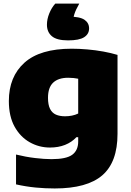

<svg xmlns="http://www.w3.org/2000/svg" viewBox="-20 -834 737 1084"><path d="M289 230Q235 230 180.8 224.8Q126.5 219.5 70.5 207V38.5Q125.5 52 177.8 58.2Q230 64.5 271 64.5Q354 64.5 387.8 39.8Q421.5 15 421.5 -35.5V-59.5H411.5Q385 -31 347.2 -16Q309.5 -1 262 -1Q200.5 -1 147.5 -31Q94.5 -61 62.2 -119.2Q30 -177.5 30 -263.5Q30 -401 118 -480Q206 -559 384.5 -559Q427 -559 473.2 -555Q519.5 -551 563.5 -543Q607.5 -535 643.5 -524V-78.5Q643.5 81.5 557.5 155.8Q471.5 230 289 230ZM347.5 -177.5Q366.5 -177.5 385.8 -181.2Q405 -185 421.5 -193V-389.5Q409.5 -392 395.2 -393.5Q381 -395 365 -395Q309.5 -395 280.2 -367.5Q251 -340 251 -281.5Q251 -242.5 262.5 -219.5Q274 -196.5 295.5 -187Q317 -177.5 347.5 -177.5ZM364 -606Q301 -606 273 -629.5Q245 -653 245 -694.5Q245 -725.5 258.2 -758.2Q271.5 -791 292 -813.5H427.5Q407.5 -778.5 399.8 -754Q392 -729.5 392 -701.5L350 -740.5H364Q430.5 -740.5 456.8 -722.5Q483 -704.5 483 -673.5Q483 -642 455.2 -624Q427.5 -606 364 -606Z"/></svg>

Font: Encode Sans SemiExpanded Black
Style: Regular
Weight: 900
Width: 6
Designer: Multiple Designers
Foundry: Impallari Type
Version: Version 3.002